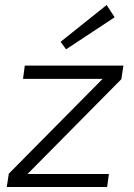

<svg xmlns="http://www.w3.org/2000/svg" viewBox="-20 -747 537 767"><path d="M391 -433 466 -432 89 -51 14 -52ZM415 -52 408 0H7L15 -52ZM473 -485 465 -432H72L79 -485ZM406 -727 438 -678 244 -550 222 -580Z"/></svg>

Font: Exo 2 Light
Style: Italic
Weight: 300
Italic angle: -8°
Designer: Natanael Gama
Foundry: Natanael Gama
Version: Version 2.010